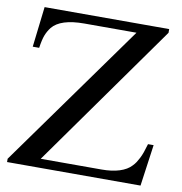

<svg xmlns="http://www.w3.org/2000/svg" viewBox="-82 -815 845 891"><g transform="rotate(10 340.5 -369.0)"><path d="M666 -195.3 638.7 0H9.8V-15.6L497.1 -695.3H251Q139.6 -695.3 100.6 -647.5Q86.9 -629.9 78.6 -608.9Q70.3 -587.9 64.5 -547.9H34.2L56.6 -738.3H643.6V-720.7L161.1 -42H448.2Q496.1 -42 531.7 -53.2Q567.4 -64.5 586.9 -85.9Q595.7 -94.7 602.1 -104.5Q608.4 -114.3 614.7 -126.5Q621.1 -138.7 627 -155.3Q632.8 -171.9 639.6 -195.3Z"/></g></svg>

Font: BabelStone Tibetan Slim
Style: Regular
Weight: 400
Designer: Christopher J. Fynn
Foundry: BabelStone
Version: Version 10.011 October 1, 2023